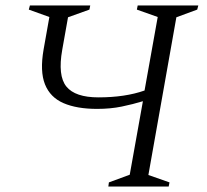

<svg xmlns="http://www.w3.org/2000/svg" viewBox="-20 -680 753 700"><path d="M375 0 377 -15 453 -43 501 -311Q465 -300 424 -291.5Q383 -283 334 -283Q260 -283 211.5 -304Q163 -325 144 -372.5Q125 -420 139 -500L160 -618L85 -645L89 -660H309L306 -645L228 -617L207 -499Q190 -404 222 -364.5Q254 -325 339 -325Q436 -325 507 -350L555 -618L479 -645L482 -660H703L699 -645L623 -617L521 -42L598 -15L595 0Z"/></svg>

Font: Spectral Light
Style: Italic
Weight: 300
Italic angle: -10°
Designer: Jean-Baptiste Levee
Foundry: Production Type
Version: Version 2.001